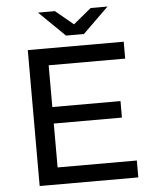

<svg xmlns="http://www.w3.org/2000/svg" viewBox="-59 -936 788 985"><g transform="rotate(-5 335.0 -443.5)"><path d="M399 -757H307L174 -887H261L353 -811L445 -887H532ZM205 -87H613V0H105V-700H599V-613H205V-398H556V-313H205Z"/></g></svg>

Font: Montserrat
Style: Regular
Weight: 500
Designer: Julieta Ulanovsky
Foundry: Julieta Ulanovsky
Version: Version 7.200;PS 007.200;hotconv 1.0.88;makeotf.lib2.5.64775